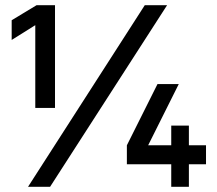

<svg xmlns="http://www.w3.org/2000/svg" viewBox="-20 -720 837 740"><path d="M116 -623 25 -566V-642L121 -700H192V-304H116ZM538 -700H624L173 0H88ZM640 -87H469V-160L587 -396H669L551 -160H640V-236H708V-160H774V-87H708V0H640Z"/></svg>

Font: Haskoy SemiBold
Style: Regular
Weight: 600
Designer: Ertekin Erdin
Foundry: Ertekin Erdin
Version: Version 1.500; ttfautohint (v1.8.3)